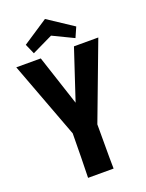

<svg xmlns="http://www.w3.org/2000/svg" viewBox="-197 -1134 931 1223"><g transform="rotate(-20 269.0 -522.5)"><path d="M382 -818H547L352 -300V-255Q352 -187 352 -145.5Q352 -104 352 -77.5Q352 -51 352.5 -34.5Q353 -18 353 0H180Q182 -65 183 -136Q184 -207 185 -300L-9 -818H157L269 -477ZM268 -1045 439 -932 409 -864 268 -932 127 -864 97 -932Z"/></g></svg>

Font: Ranchers
Style: Regular
Weight: 400
Designer: Pablo Impallari, Brenda Gallo
Foundry: Pablo Impallari, Brenda Gallo
Version: Version 1.000; ttfautohint (v0.8) -G 200 -r 50